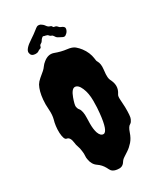

<svg xmlns="http://www.w3.org/2000/svg" viewBox="-237 -998 943 1124"><g transform="rotate(-30 235.0 -436.5)"><path d="M117.2 -673.8Q127.9 -683.6 135.7 -694.8Q143.6 -706.1 156.2 -715.8Q190.4 -744.1 224.6 -732.4Q266.6 -716.8 301.8 -712.9Q336.9 -709 353 -695.3Q369.1 -681.6 380.9 -666Q409.2 -628.9 415 -585Q416 -568.4 420.9 -561.5Q433.6 -540 429.2 -503.9Q424.8 -467.8 426.3 -453.6Q427.7 -439.5 431.2 -432.6Q434.6 -425.8 437.5 -418.9Q445.3 -400.4 445.3 -381.8Q445.3 -358.4 429.7 -335Q422.9 -326.2 424.8 -300.8Q426.8 -275.4 427.7 -250Q428.7 -186.5 420.9 -171.4Q413.1 -156.2 409.7 -153.3Q406.2 -150.4 403.3 -148.4Q388.7 -141.6 377.4 -107.9Q366.2 -74.2 347.7 -53.2Q329.1 -32.2 309.1 -19Q289.1 -5.9 277.8 1.5Q266.6 8.8 261.7 15.6Q256.8 22.5 252 29.3Q239.3 44.9 219.7 44.9Q186.5 44.9 170.9 29.3Q164.1 20.5 156.2 3.9Q141.6 -22.5 117.2 -39.1Q89.8 -57.6 84 -94.7Q81.1 -107.4 82.5 -120.1Q84 -132.8 81.1 -152.3Q79.1 -171.9 73.2 -187.5Q67.4 -203.1 66.4 -216.8Q61.5 -257.8 39.1 -260.7Q22.5 -262.7 19.5 -310.5Q18.6 -335 21.5 -356.9Q24.4 -378.9 29.3 -394.5Q37.1 -422.9 34.2 -460.4Q31.2 -498 34.2 -527.3Q39.1 -582 57.6 -616.2Q66.4 -630.9 83.5 -645.5Q100.6 -660.2 117.2 -673.8ZM209 -206.1Q219.7 -175.8 239.3 -175.8Q269.5 -175.8 281.2 -293Q285.2 -325.2 285.2 -375.5Q285.2 -425.8 269.5 -462.4Q253.9 -499 231.4 -499Q210 -499 192.4 -451.2Q176.8 -408.2 179.2 -394.5Q181.6 -380.9 189 -372.6Q196.3 -364.3 199.7 -346.7Q203.1 -329.1 202.1 -308.1Q201.2 -287.1 201.2 -268.1Q201.2 -249 203.1 -233.9Q205.1 -218.8 209 -206.1ZM97.7 -806.6Q93.8 -832 150.4 -868.2Q179.7 -887.7 195.3 -900.4Q210.9 -913.1 216.8 -916Q226.6 -920.9 241.2 -915Q254.9 -907.2 263.2 -895Q271.5 -882.8 281.2 -879.9Q291 -877 293 -874Q294.9 -871.1 296.4 -868.2Q297.9 -865.2 300.8 -864.7Q303.7 -864.3 306.6 -863.3Q316.4 -862.3 322.8 -854Q329.1 -845.7 335.9 -843.8Q360.4 -835 357.9 -820.3Q355.5 -805.7 345.2 -795.4Q335 -785.2 327.6 -784.7Q320.3 -784.2 312.5 -789.1Q304.7 -793.9 293.9 -798.8Q283.2 -803.7 277.3 -814.5Q271.5 -825.2 263.7 -827.1Q255.9 -829.1 251 -835.9Q246.1 -842.8 234.9 -844.7Q223.6 -846.7 220.7 -848.6Q217.8 -850.6 210.4 -844.2Q203.1 -837.9 199.2 -830.1Q195.3 -822.3 186.5 -817.9Q177.7 -813.5 176.3 -804.7Q174.8 -795.9 166.5 -793.9Q158.2 -792 150.9 -786.1Q143.6 -780.3 126 -781.2Q100.6 -783.2 97.7 -806.6Z"/></g></svg>

Font: Creepster
Style: Regular
Weight: 400
Designer: Font Diner, Inc
Foundry: Font Diner, Inc
Version: Version 1.002